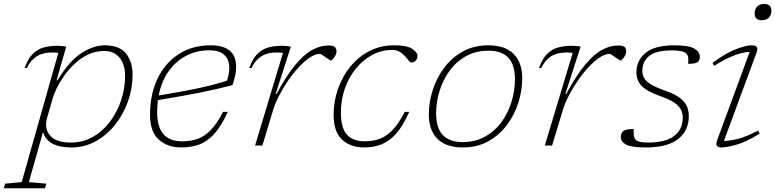

<svg xmlns="http://www.w3.org/2000/svg" viewBox="-88 -758 4038 1000"><path d="M153.5 198.5 146 222.5H-68.5L-61 198.5L25 190.5L215.5 -481.5Q208.5 -484 198.5 -484.2Q188.5 -484.5 180 -484.5Q133.5 -484.5 102.2 -464Q71 -443.5 52 -404H40.5Q57.5 -452.5 82.5 -477.2Q107.5 -502 139.8 -510.8Q172 -519.5 211 -519.5Q222 -519.5 235.5 -518.2Q249 -517 257 -515L206.5 -339.5H211Q275 -443 337.5 -482.5Q400 -522 458 -522Q533.5 -522 568 -479.5Q602.5 -437 602.5 -368.5Q602.5 -297.5 578.5 -229.8Q554.5 -162 511.2 -108Q468 -54 410 -22Q352 10 284 10Q160 10 136 -70.5L62.5 190.5ZM158 -147Q152 -127.5 152 -109Q152 -68 183.8 -41.8Q215.5 -15.5 281.5 -15.5Q344.5 -15.5 396.2 -45.2Q448 -75 485.5 -125.2Q523 -175.5 543.2 -237.2Q563.5 -299 563.5 -362.5Q563.5 -423.5 534.2 -458Q505 -492.5 455.5 -492.5Q410 -492.5 371 -474Q332 -455.5 300.8 -426Q269.5 -396.5 246.2 -363.2Q223 -330 208.2 -300Q193.5 -270 188 -251Z M1098.5 -175.5Q1064 -99.5 1026.5 -59.2Q989 -19 947 -4.5Q905 10 856.5 10Q785 10 739.2 -30.5Q693.5 -71 693.5 -160Q693.5 -267.5 732.8 -349Q772 -430.5 843 -476.2Q914 -522 1008.5 -522Q1142 -522 1142 -409.5Q1142 -368.5 1122.5 -314.5Q1046 -294 955.2 -276Q864.5 -258 734.5 -236.5Q730.5 -206 730.5 -173.5Q730.5 -22 860 -22Q906.5 -22 942.8 -35.2Q979 -48.5 1010.8 -81.8Q1042.5 -115 1074 -175.5ZM1001.5 -496Q937.5 -496 883.2 -468.2Q829 -440.5 791 -387.8Q753 -335 738.5 -260.5Q881 -284 964.2 -302.8Q1047.5 -321.5 1094.5 -338.5Q1108.5 -380.5 1105.8 -416.2Q1103 -452 1078.2 -474Q1053.5 -496 1001.5 -496Z M1385.5 -481.5Q1378.5 -484 1368.5 -484.2Q1358.5 -484.5 1350 -484.5Q1303.5 -484.5 1272.2 -464Q1241 -443.5 1222 -404H1210.5Q1227.5 -452.5 1252.5 -477.2Q1277.5 -502 1309.8 -510.8Q1342 -519.5 1381 -519.5Q1392 -519.5 1405.5 -518.2Q1419 -517 1427 -515L1347.5 -268.5H1352Q1403.5 -364 1449.2 -419.2Q1495 -474.5 1537.5 -497.8Q1580 -521 1622 -521Q1647 -521 1655.8 -513.5Q1664.5 -506 1664.5 -490.5Q1664.5 -478.5 1658 -467.5Q1651.5 -456.5 1644.5 -449.2Q1637.5 -442 1636 -442Q1634.5 -442 1626.2 -447.5Q1618 -453 1608 -459.5Q1598.5 -466.5 1589.8 -472Q1581 -477.5 1578.5 -477.5Q1554.5 -477.5 1526 -458.5Q1497.5 -439.5 1468.2 -408Q1439 -376.5 1412.5 -338Q1386 -299.5 1365.5 -259.8Q1345 -220 1334.5 -185L1278.5 0H1240.5Z M1956 -498Q1899.5 -498 1850.8 -472Q1802 -446 1765.2 -400.5Q1728.5 -355 1708 -296.2Q1687.5 -237.5 1687.5 -172.5Q1687.5 -89.5 1719.8 -55.8Q1752 -22 1811.5 -22Q1854.5 -22 1890.2 -35.2Q1926 -48.5 1957.5 -81.8Q1989 -115 2020 -175.5H2043.5Q2012.5 -105 1977.5 -64.5Q1942.5 -24 1901 -7Q1859.5 10 1808 10Q1738.5 10 1694 -30.5Q1649.5 -71 1649.5 -160Q1649.5 -229 1672 -293.8Q1694.5 -358.5 1736 -410Q1777.5 -461.5 1835.5 -491.8Q1893.5 -522 1964.5 -522Q2032 -522 2059.2 -503.5Q2086.5 -485 2086.5 -467.5Q2086.5 -452 2077.2 -442.2Q2068 -432.5 2053.5 -432.5Q2048 -432.5 2039.2 -444.2Q2030.5 -456 2016 -470.5Q1988.5 -498 1956 -498Z M2455 -522Q2543 -522 2587.5 -476.8Q2632 -431.5 2632 -350.5Q2632 -287 2611.8 -223.2Q2591.5 -159.5 2552 -106.8Q2512.5 -54 2454.8 -22Q2397 10 2322.5 10Q2234.5 10 2190 -35.2Q2145.5 -80.5 2145.5 -161.5Q2145.5 -225 2165.8 -288.8Q2186 -352.5 2225.5 -405.2Q2265 -458 2322.8 -490Q2380.5 -522 2455 -522ZM2320.5 -18Q2387.5 -18 2438.5 -46.5Q2489.5 -75 2524 -122.5Q2558.5 -170 2576.2 -228Q2594 -286 2594 -344.5Q2594 -422 2559 -458Q2524 -494 2457 -494Q2390.5 -494 2339.2 -465.5Q2288 -437 2253.5 -389.5Q2219 -342 2201.2 -284Q2183.5 -226 2183.5 -167.5Q2183.5 -90.5 2218.8 -54.2Q2254 -18 2320.5 -18Z M2894.5 -481.5Q2887.5 -484 2877.5 -484.2Q2867.5 -484.5 2859 -484.5Q2812.5 -484.5 2781.2 -464Q2750 -443.5 2731 -404H2719.5Q2736.5 -452.5 2761.5 -477.2Q2786.5 -502 2818.8 -510.8Q2851 -519.5 2890 -519.5Q2901 -519.5 2914.5 -518.2Q2928 -517 2936 -515L2856.5 -268.5H2861Q2912.5 -364 2958.2 -419.2Q3004 -474.5 3046.5 -497.8Q3089 -521 3131 -521Q3156 -521 3164.8 -513.5Q3173.5 -506 3173.5 -490.5Q3173.5 -478.5 3167 -467.5Q3160.5 -456.5 3153.5 -449.2Q3146.5 -442 3145 -442Q3143.5 -442 3135.2 -447.5Q3127 -453 3117 -459.5Q3107.5 -466.5 3098.8 -472Q3090 -477.5 3087.5 -477.5Q3063.5 -477.5 3035 -458.5Q3006.5 -439.5 2977.2 -408Q2948 -376.5 2921.5 -338Q2895 -299.5 2874.5 -259.8Q2854 -220 2843.5 -185L2787.5 0H2749.5Z M3212.5 -86Q3211.5 -65.5 3213.2 -52.2Q3215 -39 3222.5 -30.5Q3235.5 -15.5 3286 -15.5Q3378.5 -15.5 3423.2 -49.8Q3468 -84 3468 -144Q3468 -167 3459 -186.2Q3450 -205.5 3425 -222.8Q3400 -240 3351.5 -257Q3279 -283 3252.8 -311.8Q3226.5 -340.5 3226.5 -381.5Q3226.5 -442.5 3274 -482.2Q3321.5 -522 3424 -522Q3498.5 -522 3527.8 -505.2Q3557 -488.5 3557 -463Q3557 -443 3545 -434.2Q3533 -425.5 3496 -425.5Q3498 -444.5 3496.2 -457.8Q3494.5 -471 3486.5 -479Q3471 -495.5 3413.5 -495.5Q3327 -495.5 3292.2 -465.8Q3257.5 -436 3257.5 -390Q3257.5 -368.5 3267.2 -351Q3277 -333.5 3303.5 -317.8Q3330 -302 3379.5 -284.5Q3429.5 -267 3455.2 -246.5Q3481 -226 3490.2 -202.8Q3499.5 -179.5 3499.5 -153Q3499.5 -77 3443.2 -33.5Q3387 10 3278 10Q3201 10 3173.2 -4.8Q3145.5 -19.5 3145.5 -43.5Q3145.5 -66 3159 -76Q3172.5 -86 3212.5 -86Z M3842.5 -688Q3842.5 -711 3855.8 -724.2Q3869 -737.5 3892.5 -737.5Q3929.5 -737.5 3929.5 -702Q3929.5 -679 3916.2 -665.8Q3903 -652.5 3879.5 -652.5Q3842.5 -652.5 3842.5 -688ZM3647.5 -29 3816.5 -487.5Q3785 -487 3741.2 -471.5Q3697.5 -456 3631.5 -415L3623 -430.5Q3695.5 -484 3747.8 -503Q3800 -522 3826 -522Q3848.5 -522 3854 -512.8Q3859.5 -503.5 3852 -483L3682.5 -24Q3712.5 -24 3755.5 -34.8Q3798.5 -45.5 3861 -78L3868.5 -62Q3797 -17.5 3746 -3.8Q3695 10 3670.5 10Q3652 10 3645.8 1.2Q3639.5 -7.5 3647.5 -29Z"/></svg>

Font: Newsreader 6pt ExtraLight
Style: Italic
Weight: 275
Italic angle: -17°
Designer: Hugues Gentile
Foundry: Production Type
Version: Version 1.003; ttfautohint (v1.8.3)